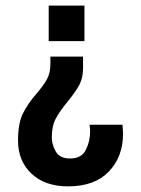

<svg xmlns="http://www.w3.org/2000/svg" viewBox="-20 -504 501 682"><path d="M153 -484H280V-358H153ZM221 -144Q192 -109 178 -82.5Q164 -56 164 -16Q164 9 178 34Q192 59 229 59Q269 59 284.5 29Q300 -1 300 -36Q300 -47 299 -53Q298 -59 298 -61H415Q415 -58 416 -48.5Q417 -39 417 -29Q417 53 366.5 105.5Q316 158 222 158Q140 158 92 113Q44 68 44 -5Q44 -65 61 -100Q78 -135 111 -173Q135 -201 147 -223Q159 -245 159 -277V-303H275V-263Q275 -227 261.5 -202Q248 -177 221 -144Z"/></svg>

Font: Pragati Narrow
Style: Bold
Weight: 700
Designer: Hector Gatti, Marcela Romero, Pablo Cosgaya and Nicolas Silva
Foundry: Omnibus-Type
Version: Version 1.010; ttfautohint (v1.3)